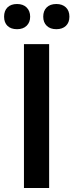

<svg xmlns="http://www.w3.org/2000/svg" viewBox="-32 -933 364 953"><path d="M86.9 0V-713.9H211.9V0ZM-11.7 -850.1Q-11.7 -879.9 5.4 -896.5Q22.5 -913.1 52.7 -913.1Q83 -913.1 100.3 -895.8Q117.7 -878.4 117.7 -850.1Q117.7 -822.3 100.3 -805.2Q83 -788.1 52.7 -788.1Q22.5 -788.1 5.4 -804.4Q-11.7 -820.8 -11.7 -850.1ZM182.6 -850.1Q182.6 -879.4 199.7 -896.2Q216.8 -913.1 247.6 -913.1Q277.3 -913.1 294.9 -896.5Q312.5 -879.9 312.5 -850.1Q312.5 -821.3 295.2 -804.7Q277.8 -788.1 247.6 -788.1Q217.3 -788.1 200 -804.9Q182.6 -821.8 182.6 -850.1Z"/></svg>

Font: TypoPRO Open Sans Condensed
Style: Bold
Weight: 700
Width: 3
Foundry: Ascender Corporation
Version: Version 1.11